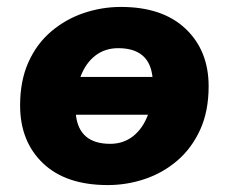

<svg xmlns="http://www.w3.org/2000/svg" viewBox="-20 -523 659 554"><path d="M291 11Q170 11 104 -52Q38 -115 38 -219Q38 -290 62 -343.5Q86 -397 128 -432.5Q170 -468 222 -485.5Q274 -503 329 -503Q449 -503 515.5 -440Q582 -377 582 -274Q582 -202 557.5 -148.5Q533 -95 491.5 -59.5Q450 -24 398 -6.5Q346 11 291 11ZM321 -384Q283 -384 255 -362.5Q227 -341 212 -301H420Q411 -384 321 -384ZM298 -108Q336 -108 364 -130Q392 -152 407 -192H199Q208 -108 298 -108Z"/></svg>

Font: Nunito Black
Style: Italic
Weight: 900
Italic angle: -9°
Designer: Vernon Adams
Foundry: Vernon Adams
Version: Version 3.601; ttfautohint (v1.8.2.53-6de2)